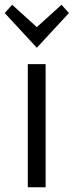

<svg xmlns="http://www.w3.org/2000/svg" viewBox="-33 -788 310 808"><path d="M84 0V-518H159V0ZM122 -587 -13 -733 18 -768 122 -674 226 -768 257 -733Z"/></svg>

Font: Ubuntu Sans
Style: Regular
Weight: 400
Designer: Dalton Maag Ltd
Foundry: Dalton Maag Ltd
Version: Version 1.006; ttfautohint (v1.8.4.7-5d5b)